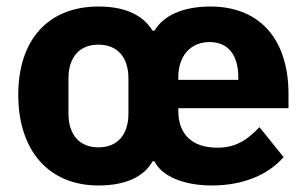

<svg xmlns="http://www.w3.org/2000/svg" viewBox="-20 -557 941 589"><path d="M282 -105C224 -105 190 -143 190 -209V-316C190 -382 224 -420 282 -420C340 -420 374 -382 374 -316V-209C374 -143 340 -105 282 -105ZM527 -312V-320C527 -385 564 -428 623 -428C682 -428 711 -385 711 -321V-312ZM630 12C726 12 803 -21 850 -75L776 -167C743 -133 709 -104 647 -104C566 -104 527 -148 527 -217V-225H865V-269C865 -432 781 -537 625 -537C541 -537 481 -509 454 -463H448C416 -515 357 -537 282 -537C128 -537 36 -435 36 -266C36 -97 128 12 282 12C365 12 422 -15 448 -62H454C475 -18 541 12 630 12Z"/></svg>

Font: LVC Sans
Style: Bold
Weight: 700
Designer: Mike Abbink, Paul van der Laan, Pieter van Rosmalen
Foundry: Bold Monday
Version: Version 3.0